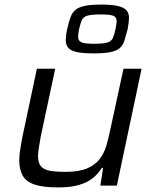

<svg xmlns="http://www.w3.org/2000/svg" viewBox="-20 -810 675 838"><path d="M234 8Q168 8 131 -4.5Q94 -17 79 -43.5Q64 -70 64 -110Q64 -129 67.5 -153Q71 -177 76 -204L141 -510H221L158 -215Q154 -191 150 -168Q146 -145 146 -130Q146 -100 158 -85Q170 -70 196 -65Q222 -60 266 -60Q324 -60 359 -74.5Q394 -89 414 -114.5Q434 -140 444 -174Q454 -208 462 -247L519 -510H598L490 0H418L430 -77H424Q409 -52 385.5 -33Q362 -14 325.5 -3Q289 8 234 8ZM389 -577Q341 -577 314.5 -583Q288 -589 277.5 -602Q267 -615 267 -634Q267 -643 268.5 -656Q270 -669 273 -682Q280 -713 287.5 -734Q295 -755 309.5 -767Q324 -779 350.5 -784.5Q377 -790 422 -790Q470 -790 496 -783.5Q522 -777 532.5 -764.5Q543 -752 543 -732Q543 -723 541.5 -710.5Q540 -698 537 -682Q529 -652 522.5 -631.5Q516 -611 502 -599.5Q488 -588 461.5 -582.5Q435 -577 389 -577ZM392 -619Q432 -619 449 -624.5Q466 -630 472.5 -644Q479 -658 484 -683Q486 -693 487.5 -702Q489 -711 489 -718Q489 -735 475 -741Q461 -747 419 -747Q379 -747 361 -741.5Q343 -736 337 -722Q331 -708 325 -682Q323 -672 322 -664Q321 -656 321 -649Q321 -632 335 -625.5Q349 -619 392 -619Z"/></svg>

Font: Saira SemiExpanded
Style: Italic
Weight: 400
Width: 6
Italic angle: -12°
Designer: Hector Gatti with collaboration of the Omnibus-Type team
Foundry: Omnibus-Type
Version: Version 1.101